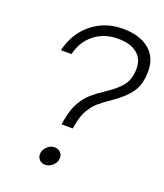

<svg xmlns="http://www.w3.org/2000/svg" viewBox="-143 -868 831 973"><g transform="rotate(20 272.5 -381.5)"><path d="M229 -239Q239 -296 261 -334Q283 -372 309 -394.5Q335 -417 374 -443Q431 -480 458 -515Q485 -550 485 -607Q485 -659 448.5 -688Q412 -717 346 -717Q271 -717 218.5 -675Q166 -633 150 -563H93Q115 -659 185.5 -716Q256 -773 352 -773Q441 -773 493 -731.5Q545 -690 545 -614Q545 -543 514.5 -499.5Q484 -456 418 -411Q381 -386 358.5 -366.5Q336 -347 317 -315.5Q298 -284 290 -239L285 -211H224ZM173 -32Q173 -54 191 -72Q209 -90 232 -90Q250 -90 262.5 -78Q275 -66 275 -49Q275 -25 256.5 -7.5Q238 10 215 10Q197 10 185 -2Q173 -14 173 -32Z"/></g></svg>

Font: Open Sauce One Light Italic
Style: Regular
Weight: 300
Italic angle: -10°
Designer: Alfredo Marco Pradil
Foundry: Creative Sauce Fz LLC
Version: Version 1.477